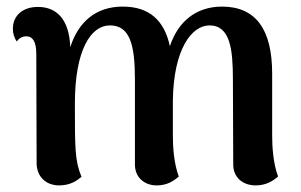

<svg xmlns="http://www.w3.org/2000/svg" viewBox="-20 -548 911 582"><path d="M805 -136V-325C805 -458 756 -528 653 -528C573 -528 519 -481 495 -408C478 -486 433 -528 352 -528C269 -528 217 -480 193 -405C190 -488 153 -527 95 -527C48 -527 19 -500 19 -461C19 -448 22 -435 31 -422C37 -433 50 -438 59 -438C79 -438 90 -422 90 -385L91 -54C91 -12 120 14 159 14C196 14 216 -3 227 -12C207 -61 207 -97 207 -234C207 -398 256 -471 313 -471C374 -471 389 -412 389 -307V-49C389 -10 418 14 455 14C486 14 506 1 522 -13C507 -52 504 -104 504 -136V-243C506 -399 561 -471 615 -471C678 -471 686 -398 686 -307L687 -49C687 -10 716 14 755 14C786 14 807 1 823 -13C808 -52 805 -104 805 -136Z"/></svg>

Font: Arima Koshi ExtraBold
Style: Regular
Weight: 800
Designer: Joana Correia and Natanael Gama
Foundry: NDISCOVER
Version: Version 1.019;PS 001.019;hotconv 1.0.88;makeotf.lib2.5.64775